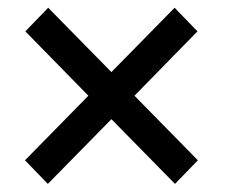

<svg xmlns="http://www.w3.org/2000/svg" viewBox="-20 -568 573 488"><path d="M43.5 -160.6 204.6 -324.7 44.4 -488.3 102.5 -548.3 263.2 -384.8 423.8 -548.3 481.9 -488.3 321.8 -324.7 482.9 -160.6 424.8 -100.6 263.2 -265.1 101.6 -100.6Z"/></svg>

Font: Vazir FD
Style: FD
Weight: 400
Foundry: Based on Dejavu fonts, by Saber Rastikerdar
Version: Version 26.0.0